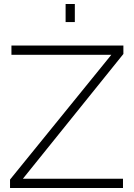

<svg xmlns="http://www.w3.org/2000/svg" viewBox="-20 -937 667 957"><path d="M30 0V-42L535 -664H37V-710H595V-668L94 -46H593V0ZM353 -827H307V-917H353Z"/></svg>

Font: Raleway
Style: Light
Weight: 300
Designer: Matt McInerney, Pablo Impallari, Rodrigo Fuenzalida
Foundry: Matt McInerney, Pablo Impallari, Rodrigo Fuenzalida
Version: Version 3.000